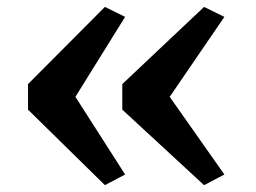

<svg xmlns="http://www.w3.org/2000/svg" viewBox="-20 -577 736 552"><path d="M281.6 -557.1 339.7 -528.5 196.8 -298.6 339.7 -75.3 281.6 -44.7 60.6 -261.7V-335.3ZM566.7 -557.1 625.1 -528.5 467.9 -298.6 625.1 -75.3 566.7 -44.7 331.6 -261.7V-335.3Z"/></svg>

Font: Merriweather 7pt Light
Style: Regular
Weight: 300
Designer: Eben Sorkin
Foundry: Eben Sorkin
Version: Version 2.200;gftools[0.9.31]